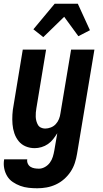

<svg xmlns="http://www.w3.org/2000/svg" viewBox="-34 -786 554 1029"><path d="M166 223Q143 223 119.5 220.5Q96 218 74.5 210Q53 202 34.5 189.5Q16 177 4.5 158Q-7 139 -11.5 116Q-16 93 -12 70V68H112Q110 80 115 91Q120 102 129.5 108Q139 114 151 116Q163 118 175 118Q191 118 207 109Q223 100 233.5 85.5Q244 71 249 54.5Q254 38 257 21L273 -72Q263 -56 251 -40.5Q239 -25 223 -14Q207 -3 188.5 2.5Q170 8 152 8Q126 8 103.5 -1.5Q81 -11 66 -29.5Q51 -48 43 -71.5Q35 -95 33 -120.5Q31 -146 32.5 -172Q34 -198 39 -223L88 -520H213L161 -206Q159 -195 158 -183Q157 -171 157.5 -159.5Q158 -148 161 -137Q164 -126 169.5 -116.5Q175 -107 185.5 -102Q196 -97 208 -97Q223 -97 238.5 -103Q254 -109 265 -121Q276 -133 282 -148Q288 -163 290 -179L347 -520H472L379 38Q375 63 367 87.5Q359 112 344.5 134Q330 156 309.5 174Q289 192 265 203Q241 214 216 218.5Q191 223 166 223ZM198 -587 145 -629 259 -766H383L448 -624L386 -592L310 -696Z"/></svg>

Font: Iosevka Extrabold
Style: Italic
Weight: 800
Italic angle: -9°
Monospace: yes
Designer: Belleve Invis
Foundry: Belleve Invis
Version: Version 32.5.0; ttfautohint (v1.8.4)